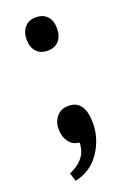

<svg xmlns="http://www.w3.org/2000/svg" viewBox="-123 -517 466 698"><g transform="rotate(-20 110.0 -168.0)"><path d="M67.5 -454Q83 -472 111 -472Q139 -472 154.5 -455Q170 -438 170 -408Q170 -378 154.5 -360.5Q139 -343 111 -343Q83 -343 67.5 -360.5Q52 -378 52 -407Q52 -436 67.5 -454ZM112 -129Q175 -129 175 -40Q175 20 140.5 71.5Q106 123 44 136L34 104Q105 74 105 10Q79 8 64.5 -12Q50 -32 50 -61Q50 -90 66.5 -109.5Q83 -129 112 -129Z"/></g></svg>

Font: Andada SC
Style: Regular
Weight: 400
Designer: Carolina Giovagnoli
Foundry: Carolina Giovagnoli
Version: Version 1.003